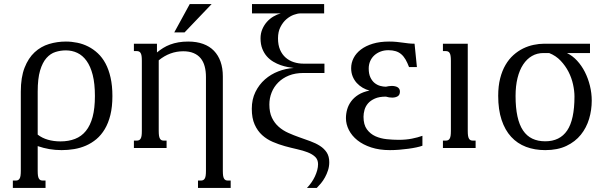

<svg xmlns="http://www.w3.org/2000/svg" viewBox="-20 -736 3022 955"><path d="M167.5 -66.4Q189.5 -49.3 218.3 -41Q247.1 -32.7 280.8 -32.7Q321.3 -32.7 353.3 -45.2Q385.3 -57.6 407.2 -84.7Q429.2 -111.8 440.7 -154.5Q452.1 -197.3 452.1 -258.3Q452.1 -319.8 441.2 -363Q430.2 -406.2 410.6 -433.3Q391.1 -460.4 364.7 -472.9Q338.4 -485.4 307.6 -485.4Q281.2 -485.4 256.1 -477.5Q231 -469.7 211.2 -447.5Q191.4 -425.3 179.4 -385.3Q167.5 -345.2 167.5 -280.3ZM167.5 113.8Q167.5 128.9 168.9 138.2Q170.4 147.5 173.8 152.8Q177.2 158.2 181.9 160.2Q186.5 162.1 193.4 162.1H206.5V198.7H43.9V162.1H57.6Q64 162.1 68.8 160.2Q73.7 158.2 77.1 152.8Q80.6 147.5 82 138.2Q83.5 128.9 83.5 113.8V-280.3Q83.5 -351.6 102.3 -399.4Q121.1 -447.3 152.3 -476.1Q183.6 -504.9 223.9 -517.1Q264.2 -529.3 307.6 -529.3Q336.4 -529.3 364.7 -523.4Q393.1 -517.6 418.7 -504.6Q444.3 -491.7 466.6 -470.9Q488.8 -450.2 504.9 -420.2Q521 -390.1 530 -349.9Q539.1 -309.6 539.1 -258.3Q539.1 -205.1 529.1 -164.3Q519 -123.5 501.2 -93.8Q483.4 -64 459.5 -43.9Q435.5 -23.9 407.5 -11.7Q379.4 0.5 348.6 5.6Q317.9 10.7 286.6 10.7Q254.9 10.7 225.3 5.6Q195.8 0.5 167.5 -9.3Z M769.5 -85Q769.5 -69.8 771 -60.5Q772.5 -51.3 775.9 -45.9Q779.3 -40.5 783.9 -38.6Q788.6 -36.6 795.4 -36.6H808.6V0H646V-36.6H659.7Q666 -36.6 670.9 -38.6Q675.8 -40.5 679.2 -45.9Q682.6 -51.3 684.1 -60.5Q685.5 -69.8 685.5 -85V-433.6Q685.5 -448.7 684.1 -458Q682.6 -467.3 679.2 -472.7Q675.8 -478 670.9 -480Q666 -481.9 659.7 -481.9H646V-518.6H760.7V-475.1Q775.4 -487.3 791.5 -497.3Q807.6 -507.3 826.4 -514.4Q845.2 -521.5 867.4 -525.4Q889.6 -529.3 916 -529.3Q958 -529.3 990.2 -517.6Q1022.5 -505.9 1044.2 -483.4Q1065.9 -460.9 1077.1 -429Q1088.4 -397 1088.4 -356V113.8Q1088.4 128.9 1089.8 138.2Q1091.3 147.5 1094.7 152.8Q1098.1 158.2 1102.8 160.2Q1107.4 162.1 1114.3 162.1H1127.4V198.7H964.8V162.1H978.5Q984.9 162.1 989.7 160.2Q994.6 158.2 998 152.8Q1001.5 147.5 1002.9 138.2Q1004.4 128.9 1004.4 113.8V-353Q1004.4 -382.3 998 -406Q991.7 -429.7 978 -446.3Q964.4 -462.9 942.9 -471.9Q921.4 -481 891.6 -481Q824.7 -481 769.5 -436ZM923.8 -715.8H1032.7L897.9 -574.7H846.7Z M1617.7 70.8Q1617.7 91.8 1611.6 110.8Q1605.5 129.9 1596.4 146.2Q1587.4 162.6 1576.4 175.8Q1565.4 189 1555.7 198.7H1506.8Q1518.6 186.5 1528.8 171.9Q1539.1 157.2 1546.4 141.6Q1553.7 126 1557.9 110.4Q1562 94.7 1562 80.6Q1562 58.1 1547.9 44.4Q1533.7 30.8 1510.5 21.7Q1487.3 12.7 1457.8 6.1Q1428.2 -0.5 1397.2 -9Q1366.2 -17.6 1336.7 -30.3Q1307.1 -43 1283.9 -64Q1260.7 -85 1246.6 -116.7Q1232.4 -148.4 1232.4 -194.8Q1232.4 -241.7 1250.5 -278.6Q1268.6 -315.4 1297.9 -341.1Q1327.1 -366.7 1364.5 -381.1Q1401.9 -395.5 1440.9 -397.9Q1428.2 -399.4 1411.1 -402.6Q1394 -405.8 1375.7 -412.1Q1357.4 -418.5 1339.6 -429Q1321.8 -439.5 1307.6 -455.3Q1293.5 -471.2 1284.7 -493.4Q1275.9 -515.6 1275.9 -545.4Q1275.9 -569.8 1284.7 -590.6Q1293.5 -611.3 1307.6 -627.2Q1321.8 -643.1 1339.8 -653.8Q1357.9 -664.6 1376.5 -669.4H1233.4V-715.8H1592.3V-669.4H1474.6Q1460.4 -669.4 1441.2 -662.4Q1421.9 -655.3 1404.5 -640.4Q1387.2 -625.5 1375 -601.8Q1362.8 -578.1 1362.8 -545.4Q1362.8 -512.2 1373 -488.5Q1383.3 -464.8 1400.9 -449.5Q1418.5 -434.1 1441.4 -426.8Q1464.4 -419.4 1489.7 -419.4H1593.8V-373H1489.7Q1448.7 -373 1417.2 -360.4Q1385.7 -347.7 1364 -325.9Q1342.3 -304.2 1331.1 -275.9Q1319.8 -247.6 1319.8 -216.3Q1319.8 -177.2 1332.5 -150.6Q1345.2 -124 1366.2 -105.5Q1387.2 -86.9 1414.1 -75Q1440.9 -63 1468.8 -53.2Q1496.6 -43.5 1523.4 -33.7Q1550.3 -23.9 1571.3 -10.5Q1592.3 2.9 1605 22.2Q1617.7 41.5 1617.7 70.8Z M1911.6 -486.3Q1890.6 -486.3 1872.8 -479.5Q1855 -472.7 1841.8 -460.7Q1828.6 -448.7 1821.3 -431.9Q1814 -415 1814 -395.5Q1814 -368.7 1822.3 -351.1Q1830.6 -333.5 1843.3 -323.2Q1856 -313 1871.1 -308.8Q1886.2 -304.7 1899.4 -304.7Q1906.2 -306.2 1913.6 -307.4Q1920.9 -308.6 1928.7 -308.6Q1936.5 -308.6 1943.8 -307.1Q1951.2 -305.7 1956.8 -302.5Q1962.4 -299.3 1965.8 -293.9Q1969.2 -288.6 1969.2 -280.8Q1969.2 -263.7 1958 -257.1Q1946.8 -250.5 1931.2 -250.5Q1923.3 -250.5 1915.3 -251.7Q1907.2 -252.9 1899.4 -255.4Q1866.2 -255.4 1844.7 -245.8Q1823.2 -236.3 1810.5 -221.7Q1797.9 -207 1793 -189.2Q1788.1 -171.4 1788.1 -155.3Q1788.1 -115.7 1804.9 -92.8Q1821.8 -69.8 1847.4 -58.3Q1873 -46.9 1903.8 -43.7Q1934.6 -40.5 1962.9 -40.5Q1999.5 -40.5 2028.8 -46.4Q2058.1 -52.2 2081.1 -60.5V-11.2Q2069.3 -6.8 2051 -2.9Q2032.7 1 2011 3.9Q1989.3 6.8 1965.6 8.8Q1941.9 10.7 1919.4 10.7Q1867.2 10.7 1826.4 -2.7Q1785.6 -16.1 1757.8 -38.3Q1730 -60.5 1715.3 -89.4Q1700.7 -118.2 1700.7 -148.4Q1700.7 -170.4 1706.8 -191.9Q1712.9 -213.4 1726.8 -232.2Q1740.7 -251 1762.9 -264.9Q1785.2 -278.8 1817.9 -285.6Q1800.3 -290 1783.9 -299.6Q1767.6 -309.1 1754.6 -323.2Q1741.7 -337.4 1734.1 -356Q1726.6 -374.5 1726.6 -397Q1726.6 -423.3 1738.8 -447.3Q1751 -471.2 1774.9 -489.5Q1798.8 -507.8 1834.2 -518.6Q1869.6 -529.3 1915.5 -529.3Q1936.5 -529.3 1952.6 -527.6Q1968.8 -525.9 1983.2 -523.9Q1997.6 -522 2011.5 -520.3Q2025.4 -518.6 2042 -518.6L2053.7 -402.3H2014.6Q2006.3 -424.3 1997.1 -440.2Q1987.8 -456.1 1975.8 -466.3Q1963.9 -476.6 1948.2 -481.4Q1932.6 -486.3 1911.6 -486.3Z M2306.6 -518.6V-85Q2306.6 -69.8 2308.1 -60.5Q2309.6 -51.3 2313 -45.9Q2316.4 -40.5 2321 -38.6Q2325.7 -36.6 2332.5 -36.6H2345.7V0H2183.1V-36.6H2196.8Q2203.1 -36.6 2208 -38.6Q2212.9 -40.5 2216.3 -45.9Q2219.7 -51.3 2221.2 -60.5Q2222.7 -69.8 2222.7 -85V-433.6Q2222.7 -448.7 2221.2 -458Q2219.7 -467.3 2216.3 -472.7Q2212.9 -478 2208 -480Q2203.1 -481.9 2196.8 -481.9H2183.1V-518.6Z M2799.8 -472.2Q2827.6 -459 2850.3 -434.3Q2873 -409.7 2889.2 -377.9Q2905.3 -346.2 2914.3 -309.3Q2923.3 -272.5 2923.3 -235.4Q2923.3 -189 2910.2 -144.8Q2897 -100.6 2869.1 -65.9Q2841.3 -31.2 2797.4 -10.3Q2753.4 10.7 2691.9 10.7Q2639.6 10.7 2596.4 -5.6Q2553.2 -22 2522.5 -55.4Q2491.7 -88.9 2474.9 -139.6Q2458 -190.4 2458 -259.3Q2458 -308.1 2467.8 -346.2Q2477.5 -384.3 2494.4 -413.1Q2511.2 -441.9 2533.9 -462.2Q2556.6 -482.4 2582 -494.9Q2607.4 -507.3 2634.5 -512.9Q2661.6 -518.6 2687.5 -518.6H2914.6V-472.2ZM2837.4 -255.9Q2837.4 -283.7 2830.3 -316.2Q2823.2 -348.6 2807.9 -378.7Q2792.5 -408.7 2768.8 -433.8Q2745.1 -459 2711.4 -472.2H2683.1Q2651.4 -472.2 2626 -457.5Q2600.6 -442.9 2582.3 -415.3Q2564 -387.7 2554.2 -348.1Q2544.4 -308.6 2544.4 -258.8Q2544.4 -200.2 2553.7 -157.5Q2563 -114.7 2581.5 -87.2Q2600.1 -59.6 2627.7 -46.4Q2655.3 -33.2 2691.9 -33.2Q2764.6 -33.2 2801 -86.9Q2837.4 -140.6 2837.4 -255.9Z"/></svg>

Font: Arian AMU Serif
Style: Regular
Weight: 400
Designer: Ruben Hakobyan (Tarumian)
Foundry: Ruben Hakobyan (Tarumian)
Version: Version 1.002